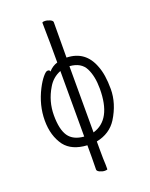

<svg xmlns="http://www.w3.org/2000/svg" viewBox="-162 -795 825 1057"><g transform="rotate(-20 250.0 -267.0)"><path d="M280 173Q280 177 265.5 177Q251 177 236 170Q221 163 221 154L222 83V12Q133 7 92 -46Q48 -106 48 -195.5Q48 -285 92 -371Q110 -406 128 -427.5Q146 -449 155.5 -449Q165 -449 167 -446L170 -439Q192 -464 222 -473V-477Q222 -621 221 -630L220 -706Q220 -711 234.5 -711Q249 -711 264.5 -704Q280 -697 280 -688Q279 -631 279 -486V-481Q389 -478 428 -372Q449 -320 449 -235.5Q449 -151 398 -69Q358 -6 278 10V55Q278 116 280 148ZM280 148ZM222 -39V-423Q174 -404 148 -359Q105 -288 105 -205.5Q105 -123 132 -83.5Q159 -44 222 -39ZM278 -43Q393 -76 393 -258Q393 -330 369 -378Q345 -426 278 -431Z"/></g></svg>

Font: LXGW WenKai Mono TC Light
Style: Regular
Weight: 300
Designer: LXGW / Fontworks Inc.
Foundry: LXGW / Fontworks Inc.
Version: Version 1.330